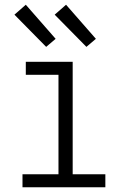

<svg xmlns="http://www.w3.org/2000/svg" viewBox="-20 -791 540 811"><path d="M75 0V-55H227V-475H89V-530H287V-55H425V0ZM345 -593 211 -729 259 -771 385 -627ZM175 -593 41 -729 89 -771 215 -627Z"/></svg>

Font: Iosevka Slab Light
Style: Regular
Weight: 300
Monospace: yes
Designer: Belleve Invis
Foundry: Belleve Invis
Version: Version 11.1.0; ttfautohint (v1.8.3)